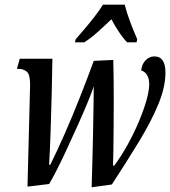

<svg xmlns="http://www.w3.org/2000/svg" viewBox="-20 -786 724 817"><path d="M370 11Q371 -35 373 -96.5Q375 -158 376 -221Q377 -284 378 -337Q379 -390 379 -419Q371 -394 353.5 -351.5Q336 -309 313.5 -259Q291 -209 268 -159Q245 -109 224 -67.5Q203 -26 189 -3L97 8L108 -421Q109 -467 95 -480Q81 -493 58 -493H52L64 -536H203Q202 -465 200 -387.5Q198 -310 195.5 -232.5Q193 -155 189 -85H194Q222 -141 255 -216Q288 -291 320 -372Q352 -453 379 -527L462 -531Q463 -501 463.5 -454.5Q464 -408 464 -354.5Q464 -301 463.5 -247.5Q463 -194 462.5 -150Q462 -106 461 -81H466Q497 -123 524 -172Q551 -221 571.5 -270Q592 -319 603.5 -360Q615 -401 615 -428Q615 -452 605.5 -467Q596 -482 581 -486Q583 -512 599 -529Q615 -546 637 -546Q684 -546 684 -477Q684 -416 654 -343Q624 -270 572 -184.5Q520 -99 456 -1ZM302 -619Q319 -638 340.5 -663.5Q362 -689 383 -716Q404 -743 418 -766H511Q519 -732 535 -690Q551 -648 564 -619L561 -606H521Q504 -623 485.5 -651Q467 -679 454 -704Q425 -676 396.5 -650.5Q368 -625 339 -606H299Z"/></svg>

Font: Noto Serif ExtraCondensed Medium
Style: Italic
Weight: 500
Width: 2
Italic angle: -12°
Designer: Monotype Design Team
Foundry: Monotype Imaging Inc.
Version: Version 2.013; ttfautohint (v1.8.4.7-5d5b)